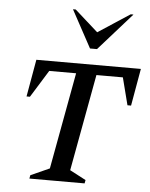

<svg xmlns="http://www.w3.org/2000/svg" viewBox="-56 -858 707 904"><g transform="rotate(5 297.5 -406.0)"><path d="M117 0 120 -16 209 -56 293 -513H166L86 -384H70L101 -560H595L564 -384H547L514 -513H389L305 -56L381 -16L378 0ZM348 -635 252 -812H265L375 -714L525 -812H538L381 -635Z"/></g></svg>

Font: Spectral SC Medium
Style: Italic
Weight: 500
Italic angle: -10°
Designer: Jean-Baptiste Levee
Foundry: Production Type
Version: Version 2.001